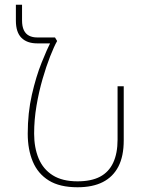

<svg xmlns="http://www.w3.org/2000/svg" viewBox="-20 -780 612 810"><path d="M307 10Q232 10 186 -18.5Q140 -47 118.5 -98Q97 -149 97 -216H124Q124 -157 143 -111.5Q162 -66 202.5 -40.5Q243 -15 307 -15Q365 -15 402 -34.5Q439 -54 457.5 -93.5Q476 -133 476 -191V-416H502V-188Q502 -121 479.5 -77.5Q457 -34 414 -12Q371 10 307 10ZM212 -622 221 -607 210 -597H137Q94 -597 70.5 -620.5Q47 -644 47 -693V-760H73V-694Q73 -669 80.5 -653Q88 -637 102.5 -629.5Q117 -622 137 -622ZM124 -216H97Q97 -304 114.5 -380.5Q132 -457 155.5 -515.5Q179 -574 196 -607H221Q208 -584 191.5 -542Q175 -500 159.5 -446.5Q144 -393 134 -334Q124 -275 124 -216Z"/></svg>

Font: Noto Sans Armenian Thin
Style: Regular
Weight: 250
Version: Version 2.007